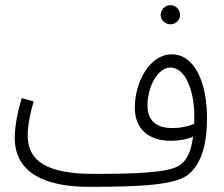

<svg xmlns="http://www.w3.org/2000/svg" viewBox="-20 -701 864 742"><path d="M639 -607C659 -607 676 -624 676 -643C676 -664 659 -681 639 -681C618 -681 601 -664 601 -643C601 -624 618 -607 639 -607ZM323 21C520 21 664 15 712 -30C763 -75 780 -155 780 -245C780 -378 734 -491 644 -491C557 -491 501 -382 501 -285C501 -201 556 -157 640 -157C669 -157 700 -161 726 -173C719 -114 701 -82 677 -64C636 -34 515 -29 342 -29C162 -29 87 -78 87 -178C87 -221 100 -275 110 -309L64 -322C50 -276 37 -217 37 -168C37 -33 154 21 323 21ZM550 -293C550 -370 592 -440 638 -440C700 -440 731 -344 731 -251C731 -241 731 -231 730 -222C706 -212 676 -206 647 -206C595 -206 550 -226 550 -293Z"/></svg>

Font: Noto Sans Arabic UI Cn Lt
Style: Regular
Weight: 300
Width: 3
Designer: Monotype Design Team, Nadine Chahine and Nizar Qandah
Foundry: Monotype Imaging Inc.
Version: Version 2.010